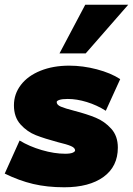

<svg xmlns="http://www.w3.org/2000/svg" viewBox="-26 -784 563 813"><path d="M-6 -49 57 -189Q98 -164 151 -148.5Q204 -133 250 -133Q272 -133 282 -137.5Q292 -142 292 -147Q292 -158 274.5 -165.5Q257 -173 219 -182Q163 -197 126 -211.5Q89 -226 61 -257Q33 -288 33 -338Q33 -386 62.5 -424.5Q92 -463 145.5 -484.5Q199 -506 267 -506Q325 -506 384 -490.5Q443 -475 483 -449L422 -315Q384 -339 341.5 -352Q299 -365 261 -365Q237 -365 225.5 -361Q214 -357 214 -352Q214 -340 231.5 -332.5Q249 -325 288 -315Q342 -301 379.5 -285.5Q417 -270 445 -239Q473 -208 473 -159Q473 -79 412.5 -35Q352 9 246 9Q174 9 114.5 -5Q55 -19 -6 -49ZM226 -558 335 -764H517L337 -558Z"/></svg>

Font: Nunito Sans Heavy Heavy
Style: Italic
Weight: 400
Italic angle: -4.541°
Designer: Vernon Adams
Foundry: Vernon Adams
Version: Version 2.002